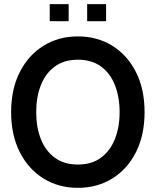

<svg xmlns="http://www.w3.org/2000/svg" viewBox="-20 -889 748 923"><path d="M354.5 14Q261.5 14 189 -31Q116.5 -76 75 -157.8Q33.5 -239.5 33.5 -350Q33.5 -460.5 75 -542.2Q116.5 -624 189 -669Q261.5 -714 354.5 -714Q447.5 -714 520 -669Q592.5 -624 633.8 -542.2Q675 -460.5 675 -350Q675 -239.5 633.8 -157.8Q592.5 -76 520 -31Q447.5 14 354.5 14ZM354.5 -98Q421 -98 465.5 -131Q510 -164 532.5 -221Q555 -278 555 -350Q555 -422 532.8 -479Q510.5 -536 465.8 -569Q421 -602 354.5 -602Q288 -602 243.2 -569Q198.5 -536 176.2 -479Q154 -422 154 -350Q154 -278 176.2 -221Q198.5 -164 243.2 -131Q288 -98 354.5 -98ZM219 -787V-869H310V-787ZM399 -787V-869H490V-787Z"/></svg>

Font: Cabin SemiCondensed SemiBold
Style: Regular
Weight: 600
Width: 4
Designer: Pablo Impallari
Foundry: Pablo Impallari. http://www.impallari.com Igino Marini. http://www.ikern.com
Version: Version 3.001